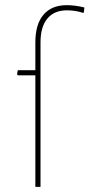

<svg xmlns="http://www.w3.org/2000/svg" viewBox="-20 -724 347 744"><path d="M239 -704Q270 -704 307 -695L305 -676L302 -674Q273 -684 239 -684Q190 -684 163.5 -652Q137 -620 137 -560V0H117V-432H50L46 -436L49 -452H117V-560Q117 -630 148.5 -667Q180 -704 239 -704Z"/></svg>

Font: Alegreya Sans SC Thin
Style: Regular
Weight: 100
Designer: Juan Pablo del Peral
Foundry: Huerta Tipografica
Version: Version 2.007